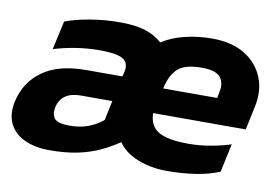

<svg xmlns="http://www.w3.org/2000/svg" viewBox="-59 -580 1001 686"><g transform="rotate(10 441.0 -237.0)"><path d="M153 10Q107 10 69 -6Q31 -22 12.5 -55.5Q-6 -89 4 -139Q20 -212 78 -253.5Q136 -295 235 -295H367L370 -306Q380 -341 359.5 -357Q339 -373 270 -373Q189 -373 105 -348L128 -452Q165 -466 217.5 -475Q270 -484 326 -484Q382 -484 418 -472.5Q454 -461 479 -438Q514 -461 561.5 -472.5Q609 -484 660 -484Q732 -484 779 -455Q826 -426 845.5 -377.5Q865 -329 852 -270L834 -185H498Q499 -138 532.5 -118.5Q566 -99 642 -99Q681 -99 723 -106.5Q765 -114 794 -124L772 -21Q735 -5 686 2.5Q637 10 581 10Q524 10 476 -9Q428 -28 404 -63Q373 -42 338 -25.5Q303 -9 258.5 0.5Q214 10 153 10ZM518 -278H714L718 -299Q726 -334 709 -354.5Q692 -375 642 -375Q581 -375 555 -351.5Q529 -328 518 -278ZM212 -89Q250 -89 280 -100.5Q310 -112 332 -131L347 -202H233Q163 -202 150 -145Q145 -119 156.5 -104Q168 -89 212 -89Z"/></g></svg>

Font: Kanit SemiBold
Style: Italic
Weight: 600
Italic angle: -12°
Designer: Katatrad Team
Foundry: CadsonDemak
Version: Version 2.000; ttfautohint (v1.8.3)